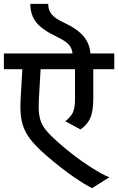

<svg xmlns="http://www.w3.org/2000/svg" viewBox="-30 -923 608 988"><path d="M-10 -648H343Q341 -675 323.5 -694Q306 -713 264 -733Q186 -770 156 -808.5Q126 -847 126 -903H218Q218 -871 236 -849Q254 -827 298 -807Q369 -774 400.5 -735.5Q432 -697 435 -648H558V-567H450V-414Q450 -350 434 -314.5Q418 -279 384 -257L306 -299Q334 -321 345 -344Q356 -367 356 -414V-567H179L170 -411Q169 -398 169 -375Q169 -335 177.5 -306.5Q186 -278 208 -251.5Q230 -225 272 -188Q352 -118 426 -70Q500 -22 533 -11L444 45Q413 31 349.5 -12.5Q286 -56 207 -124Q155 -169 126.5 -206Q98 -243 86.5 -282Q75 -321 75 -373Q75 -398 76 -411L85 -567H-10Z"/></svg>

Font: Madhuban
Style: Regular
Weight: 400
Designer: jaikishan Patel
Foundry: MagicType
Version: Version 1.000